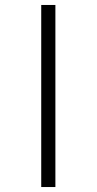

<svg xmlns="http://www.w3.org/2000/svg" viewBox="-20 -737 390 773"><path d="M146 16V-717H203V16Z"/></svg>

Font: LXGW WenKai TC Light
Style: Regular
Weight: 300
Designer: LXGW / Fontworks Inc.
Foundry: LXGW / Fontworks Inc.
Version: Version 1.330